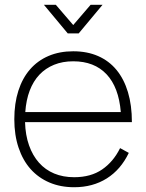

<svg xmlns="http://www.w3.org/2000/svg" viewBox="-20 -770 613 805"><path d="M214 -750 287 -665 360 -750H410L310 -630H264L164 -750ZM291 -27Q361 -27 408.2 -59.5Q455.5 -92 483.5 -149L520 -129Q486.5 -59 427.8 -22Q369 15 291 15Q233.5 15 187.2 -4.8Q141 -24.5 108.2 -61.2Q75.5 -98 57.8 -151Q40 -204 40 -270Q40 -336.5 57 -389.5Q74 -442.5 106 -479.2Q138 -516 183.8 -535.5Q229.5 -555 287 -555Q345.5 -555 391.2 -535Q437 -515 468.5 -476.8Q500 -438.5 516.5 -383.5Q533 -328.5 533 -258H85Q86.5 -203.5 101.8 -160.5Q117 -117.5 143.5 -87.8Q170 -58 207.2 -42.5Q244.5 -27 291 -27ZM486.5 -300Q478 -404 426.8 -458.5Q375.5 -513 287 -513Q242.5 -513 206.8 -498.5Q171 -484 145.2 -456.8Q119.5 -429.5 104.5 -390Q89.5 -350.5 86 -300Z"/></svg>

Font: Vela Sans ExtLt
Style: Regular
Weight: 200
Designer: Principal design: Mikhail Sharanda - project Manrope.
Design modification: Ravid Balaliev
Foundry: Mikhail Sharanda
Version: Version 1.001